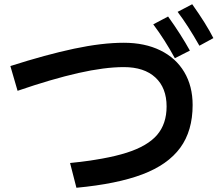

<svg xmlns="http://www.w3.org/2000/svg" viewBox="-20 -869 1040 907"><path d="M922 -653Q867 -750 819 -813L888 -849Q954 -756 988 -689ZM806 -594Q758 -682 704 -754L774 -791Q835 -706 877 -630ZM29 -557Q198 -611 330 -639Q462 -667 565 -667Q664 -667 737.5 -631Q811 -595 850.5 -528.5Q890 -462 890 -373Q890 -251 831.5 -171Q773 -91 653 -45.5Q533 0 341 18L311 -99Q479 -116 578 -147.5Q677 -179 722 -231.5Q767 -284 767 -366Q767 -454 714 -503Q661 -552 565 -552Q474 -552 350 -524Q226 -496 63 -440Z"/></svg>

Font: IBM Plex Sans JP SemiBold
Style: Regular
Weight: 600
Designer: Mike Abbink; Paul van der Laan; Pieter van Rosmalen; Wujin Sim; Yejin Wi; Jinhee Kim; Boomi Park; Yona Kim; Kichan Ma
Foundry: Sandoll Inc.
Version: Version 1.001